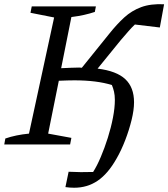

<svg xmlns="http://www.w3.org/2000/svg" viewBox="-31 -678 790 901"><path d="M-11 0 -6 -28Q43 -45 105 -51L223 -596L112 -618L118 -648H419L414 -622Q390 -614 363 -608Q336 -602 304 -598L256 -358Q281 -359 302.5 -360Q324 -361 341 -361Q347 -361 353 -360L482 -520Q517 -564 552 -596Q587 -628 631.5 -644.5Q676 -661 739 -658L719 -549L602 -563Q587 -549 571 -530.5Q555 -512 536 -490L427 -356Q516 -345 557 -306.5Q598 -268 598 -198Q598 -162 586.5 -115Q575 -68 556.5 -20Q538 28 516 66Q476 137 427.5 170Q379 203 317 203Q297 203 276 200L291 128Q348 131 406 129Q424 101 442 58.5Q460 16 475 -31.5Q490 -79 499 -125.5Q508 -172 508 -209Q508 -231 504 -248Q500 -265 494 -279Q423 -301 318 -301Q303 -301 285 -300.5Q267 -300 245 -299L195 -51L304 -31L298 0Z"/></svg>

Font: Piazzolla SC
Style: Italic
Weight: 400
Italic angle: -11.3°
Designer: Juan Pablo del Peral
Foundry: Huerta Tipografica
Version: Version 1.330